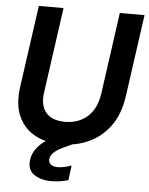

<svg xmlns="http://www.w3.org/2000/svg" viewBox="-60 -749 779 1006"><g transform="rotate(5 329.5 -245.5)"><path d="M284 12Q205 12 146 -19Q87 -50 58 -113.5Q29 -177 43 -272L103 -700H233L170 -251Q160 -183 191.5 -145Q223 -107 293 -107Q363 -107 410 -148.5Q457 -190 469 -271L529 -700H659L598 -266Q584 -171 538 -109Q492 -47 425.5 -17.5Q359 12 284 12ZM247 209Q193 209 156.5 184Q120 159 128 105Q134 64 169 28Q204 -8 289 -42L338 -62L359 -1L303 25Q265 42 247.5 58.5Q230 75 228 92Q225 111 237.5 122Q250 133 274 133Q307 133 347 118L337 196Q316 202 293.5 205.5Q271 209 247 209Z"/></g></svg>

Font: Host Grotesk
Style: Bold Italic
Weight: 700
Italic angle: -8°
Designer: Doğukan Karapınar
Foundry: Element Type
Version: Version 1.003; ttfautohint (v1.8.4.7-5d5b)